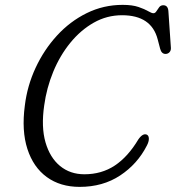

<svg xmlns="http://www.w3.org/2000/svg" viewBox="-20 -734 705 769"><path d="M568.5 -194.5Q576 -190.5 576.2 -178.5Q576.5 -166.5 568 -150.5Q530.5 -77 461.2 -31.2Q392 14.5 299 14.5Q221.5 14.5 167.5 -24.8Q113.5 -64 89.8 -137.2Q66 -210.5 79.5 -311.5Q89 -390 122.5 -462.2Q156 -534.5 208.2 -591.5Q260.5 -648.5 327.5 -681.5Q394.5 -714.5 471.5 -714.5Q510 -714.5 534.8 -706Q559.5 -697.5 573.5 -689.2Q587.5 -681 594.5 -681Q601.5 -681 606.5 -689Q611.5 -697 617.5 -705Q623.5 -713 634 -713Q653 -713 654.5 -688.5L664.5 -542Q665 -531.5 658.8 -524.8Q652.5 -518 643 -518Q627 -518 621.5 -538.5L611.5 -576.5Q586.5 -673 469 -673Q408 -673 355.5 -643.2Q303 -613.5 261.5 -562.5Q220 -511.5 193.2 -446.5Q166.5 -381.5 157 -311.5Q144.5 -225.5 162.2 -164Q180 -102.5 220.5 -69.2Q261 -36 318 -36Q387 -36 439.8 -71Q492.5 -106 534 -175.5Q552.5 -202 568.5 -194.5Z"/></svg>

Font: Fraunces 72pt SuperSoft Light
Style: Italic
Weight: 300
Italic angle: -16°
Version: Version 1.000;[b76b70a41]